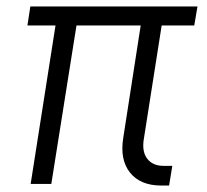

<svg xmlns="http://www.w3.org/2000/svg" viewBox="-20 -570 640 595"><path d="M480 5Q415 5 383 -35Q351 -75 362 -143L416 -491H217L139 0H75L152 -491H65L74 -550H592L582 -491H481L426 -141Q419 -101 436 -78.5Q453 -56 487 -56H514L504 5Z"/></svg>

Font: JetBrains Mono NL ExtraLight
Style: Italic
Weight: 200
Italic angle: -9°
Monospace: yes
Designer: Philipp Nurullin, Konstantin Bulenkov
Foundry: JetBrains
Version: Version 2.305; ttfautohint (v1.8.4.7-5d5b)